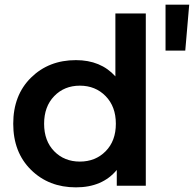

<svg xmlns="http://www.w3.org/2000/svg" viewBox="-20 -800 835 827"><path d="M307 7Q190 7 113.5 -68.5Q37 -144 37 -267Q37 -390 113.5 -465.5Q190 -541 307 -541Q414 -541 477 -471V-742H608V0H483V-68Q421 7 307 7ZM213.5 -386Q170 -341 170 -267Q170 -193 213.5 -148.5Q257 -104 324 -104Q391 -104 435 -148.5Q479 -193 479 -267Q479 -341 435 -386Q391 -431 324 -431Q257 -431 213.5 -386ZM693 -582V-780H795L778 -582Z"/></svg>

Font: Belfius21
Style: Bold
Weight: 700
Designer: Montserrat's base design by Julieta Ulanovsky, modified by Coast SPRL for Belfius Bank NV.
Foundry: Montserrat's base design by Julieta Ulanovsky, modified by Coast SPRL for Belfius Bank NV.
Version: Version 2.000;FEAKit 1.0